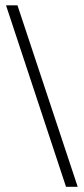

<svg xmlns="http://www.w3.org/2000/svg" viewBox="-20 -696 318 730"><path d="M46.4 -675.8 275.4 14.2H231L2.9 -675.8Z"/></svg>

Font: Atsinvsda
Style: Regular
Weight: 400
Designer: Al Webster
Foundry: Al Webster and Michael Everson
Version: Version 2.000